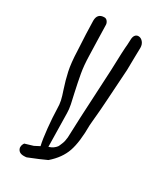

<svg xmlns="http://www.w3.org/2000/svg" viewBox="-175 -729 681 808"><g transform="rotate(30 166.0 -325.0)"><path d="M250 -664Q262 -664 271.5 -653Q281 -642 281 -625L280 -580Q279 -554 279 -516L269 -360Q267 -332 266 -317Q265 -302 264 -294L261 -261L259 -237Q259 -155 243 -108.5Q227 -62 182 -23L146 -7Q101 12 97 13Q92 14 83 14Q57 14 52 -8V-12Q52 -22 59 -32L99 -44L124 -57Q117 -87 112 -137Q107 -187 106 -228Q106 -249 102 -267Q98 -285 89 -311Q76 -350 68 -387Q60 -424 58 -482L54 -560L52 -625Q52 -661 86 -661Q95 -661 101 -653Q107 -645 107 -636L109 -558Q109 -561 111 -491Q112 -443 118.5 -406.5Q125 -370 136 -320Q142 -296 146.5 -273Q151 -250 151 -233L154 -71Q166 -76 167 -76Q175 -80 182.5 -87Q190 -94 192 -100Q193 -103 198 -114.5Q203 -126 205 -146Q207 -190 209 -247L221 -481Q224 -584 227 -610L228 -632Q228 -648 234 -656Q240 -664 250 -664Z"/></g></svg>

Font: Amatic SC
Style: Bold
Weight: 700
Designer: Multiple Designers
Foundry: Vernon Adams
Version: Version 2.505